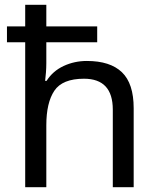

<svg xmlns="http://www.w3.org/2000/svg" viewBox="-20 -780 658 800"><path d="M173 -760V-670H385V-604H173V-517Q173 -498 171.5 -478.5Q170 -459 168 -443H174Q200 -484 245 -505Q290 -526 342 -526Q439 -526 488 -479Q537 -432 537 -329V0H450V-323Q450 -452 330 -452Q240 -452 206.5 -402Q173 -352 173 -258V0H85V-604H9V-670H85V-760Z"/></svg>

Font: Noto Sans Tagalog
Style: Regular
Weight: 400
Designer: Monotype Design Team
Foundry: Monotype Imaging Inc.
Version: Version 2.001; ttfautohint (v1.8.4.7-5d5b)